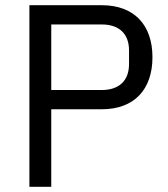

<svg xmlns="http://www.w3.org/2000/svg" viewBox="-20 -718 646 738"><path d="M177 0V-298H371C496 -298 566 -374 566 -498C566 -622 496 -698 371 -698H93V0ZM177 -624H371C438 -624 476 -588 476 -524V-472C476 -408 438 -372 371 -372H177Z"/></svg>

Font: IBMKR
Style: Regular
Weight: 400
Designer: Mike Abbink; Paul van der Laan; Pieter van Rosmalen; Wujin Sim; Chorong Kim; Dohee Lee;
Foundry: Sandoll Inc.
Version: Version 1.002